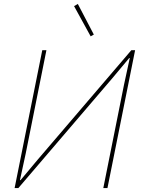

<svg xmlns="http://www.w3.org/2000/svg" viewBox="-20 -952 720 972"><path d="M439 -768 355 -921 374 -932 455 -777ZM54 0 194 -698H215L110 -174L81 -40H84L171 -144L645 -698H664L524 0H503L608 -524L637 -658H634L547 -554L73 0Z"/></svg>

Font: IBM Plex Sans Thin
Style: Italic
Weight: 100
Italic angle: -11.31°
Designer: Mike Abbink, Paul van der Laan, Pieter van Rosmalen
Foundry: Bold Monday
Version: Version 3.0